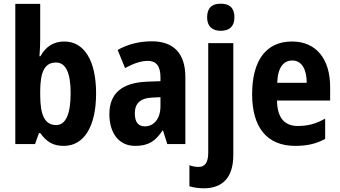

<svg xmlns="http://www.w3.org/2000/svg" viewBox="-20 -781 1845 1041"><path d="M198 -574V-760H63V0H170L191 -59H199C232 -12 268 10 326 10C435 10 501 -94 501 -275C501 -455 435 -556 329 -556C270 -556 228 -528 199 -476H194C197 -512 198 -547 198 -574ZM284 -442C336 -442 363 -387 363 -276C363 -160 335 -103 285 -103C223 -103 198 -156 198 -266V-290C199 -388 220 -442 284 -442Z M803 -557C734 -557 669 -540 618 -510L658 -412C704 -437 745 -451 782 -451C827 -451 850 -422 850 -363V-341L774 -338C643 -332 573 -276 573 -162C573 -65 620 10 713 10C785 10 823 -16 861 -73H864L887 0H985V-363C985 -492 921 -557 803 -557ZM806 -252 850 -254V-205C850 -137 814 -96 766 -96C731 -96 711 -117 711 -166C711 -219 739 -249 806 -252Z M1103 -687C1103 -637 1132 -614 1177 -614C1223 -614 1251 -637 1251 -687C1251 -738 1225 -761 1177 -761C1130 -761 1103 -739 1103 -687ZM1086 240C1192 239 1245 176 1245 59V-547H1109V47C1109 102 1090 124 1057 124C1040 124 1024 121 1007 115V229C1030 236 1059 240 1086 240Z M1563 -556C1425 -556 1347 -456 1347 -270C1347 -92 1426 10 1581 10C1646 10 1696 -2 1743 -28V-138C1692 -109 1648 -98 1595 -98C1521 -98 1483 -144 1482 -236H1770V-309C1770 -462 1694 -556 1563 -556ZM1565 -453C1616 -453 1643 -405 1643 -332H1483C1486 -417 1518 -453 1565 -453Z"/></svg>

Font: Noto Sans Armenian Condensed
Style: Regular
Weight: 400
Width: 3
Designer: Monotype Design Team
Foundry: Monotype Imaging Inc.
Version: Version 2.008